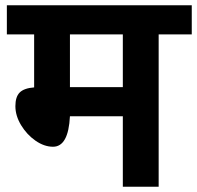

<svg xmlns="http://www.w3.org/2000/svg" viewBox="-20 -705 744 725"><path d="M579.1 -575.2V0H443.8V-266.1H244.1Q238.3 -150.9 180.2 -150.9Q147 -150.9 114 -173.8Q81.1 -196.8 59.6 -232.4Q38.1 -268.1 38.1 -304.2Q38.1 -339.4 54.4 -355.7Q70.8 -372.1 108.9 -375V-575.2H5.9V-685.1H704.1V-575.2ZM244.1 -575.2V-376H443.8V-575.2Z"/></svg>

Font: Sarala
Style: Bold
Weight: 700
Designer: Andres Torresi
Foundry: Huerta Tipografica
Version: Version 1.004;PS 001.003;hotconv 1.0.70;makeotf.lib2.5.58329